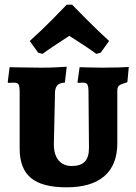

<svg xmlns="http://www.w3.org/2000/svg" viewBox="-20 -791 582 820"><path d="M64 -156V-396Q64 -422 59.5 -430Q55 -438 39 -438L15 -437L13 -440L21 -504Q34 -504 73 -503Q112 -502 158 -502Q189 -502 221 -503.5Q253 -505 265 -506L257 -438Q235 -437 226 -428Q217 -419 215 -400L210 -174Q210 -131 230 -106.5Q250 -82 287 -82Q324 -82 342 -100.5Q360 -119 360 -159L358 -396Q358 -421 353.5 -429.5Q349 -438 336 -438L313 -437L311 -440L320 -504Q331 -504 360.5 -503Q390 -502 418 -502Q456 -502 487.5 -503Q519 -504 530 -505L524 -440Q497 -432 489 -426Q481 -420 481 -404V-179Q481 -87 426 -39Q371 9 264 9Q160 9 112 -31Q64 -71 64 -156ZM143 -566 107 -616Q154 -658 202.5 -707Q251 -756 265 -771H288Q302 -756 351 -707Q400 -658 446 -616L410 -566L391 -561Q355 -588 276 -638Q191 -583 162 -561Z"/></svg>

Font: Alegreya SC ExtraBold
Style: Regular
Weight: 800
Designer: Juan Pablo del Peral
Foundry: Huerta Tipografica
Version: Version 2.007; ttfautohint (v1.6)